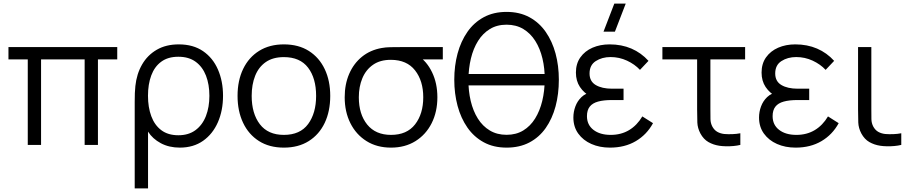

<svg xmlns="http://www.w3.org/2000/svg" viewBox="-20 -800 5032 1060"><path d="M133.3 0V-472H26.7V-540H627.3V-472H520.7V0H447.3V-472H206.7V0Z M723.7 240V-237.3Q723.7 -264.3 724.5 -286.2Q725.3 -308.2 727.3 -324.7Q734.3 -391.7 764.3 -443.7Q794.3 -495.7 845.4 -525.3Q896.5 -555 967 -555Q1046.7 -555 1101.1 -517.6Q1155.5 -480.2 1183.4 -415.8Q1211.3 -351.5 1211.3 -271.3Q1211.3 -189.8 1182.9 -125Q1154.5 -60.2 1101.2 -22.6Q1047.8 15 972.7 15Q913.3 15 867.8 -9.4Q822.3 -33.8 797.3 -73.3V240ZM964.7 -53.3Q1021.3 -53.3 1059.4 -81.6Q1097.5 -109.8 1116.8 -159.1Q1136 -208.3 1136 -271Q1136 -333.7 1117.2 -382.3Q1098.3 -431 1060.4 -458.8Q1022.5 -486.7 964.7 -486.7Q907.3 -486.7 870.2 -459.3Q833 -432 815 -383.3Q797 -334.7 797 -271.3Q797 -207.8 815.2 -158.6Q833.3 -109.3 870.5 -81.3Q907.7 -53.3 964.7 -53.3Z M1547.2 15Q1466.7 15 1409.5 -21.5Q1352.3 -58 1321.9 -122.4Q1291.5 -186.8 1291.5 -270.7Q1291.5 -355.5 1322.5 -419.6Q1353.5 -483.7 1410.8 -519.3Q1468.2 -555 1547.2 -555Q1628 -555 1685.2 -518.7Q1742.5 -482.3 1772.8 -418.2Q1803.2 -354.2 1803.2 -270.7Q1803.2 -185.7 1772.6 -121.4Q1742 -57.2 1684.6 -21.1Q1627.2 15 1547.2 15ZM1547.2 -55.3Q1637 -55.3 1681.1 -115.2Q1725.2 -175.2 1725.2 -270.7Q1725.2 -368.3 1680.8 -426.5Q1636.3 -484.7 1547.2 -484.7Q1486.7 -484.7 1447.3 -457.3Q1408 -430 1388.8 -381.8Q1369.5 -333.7 1369.5 -270.7Q1369.5 -173.2 1414.6 -114.2Q1459.7 -55.3 1547.2 -55.3Z M2138.7 15Q2060.8 15 2003.3 -21.1Q1945.8 -57.2 1914.4 -120Q1883 -182.8 1883 -263Q1883 -335 1907.8 -392.3Q1932.7 -449.7 1978.4 -486.8Q2024.2 -523.8 2087.3 -535Q2108.7 -539 2135.8 -539.5Q2163 -540 2192 -540H2424.7V-472H2262.7L2287 -493.3Q2336 -461.8 2365.3 -401.1Q2394.7 -340.3 2394.7 -263Q2394.7 -182.7 2363.1 -119.8Q2331.5 -57 2273.9 -21Q2216.3 15 2138.7 15ZM2138.7 -55.3Q2226.5 -55.3 2271.6 -113.4Q2316.7 -171.5 2316.7 -263Q2316.7 -353.7 2271.4 -411.5Q2226.2 -469.3 2138.7 -469.7Q2079.2 -470 2039.7 -442.6Q2000.2 -415.2 1980.6 -368.3Q1961 -321.5 1961 -263Q1961 -169.5 2007.2 -112.4Q2053.5 -55.3 2138.7 -55.3Z M2542.3 -328.7V-391.3H3013V-328.7ZM2776.7 15Q2704.8 15 2650.7 -14.5Q2596.5 -44 2560.5 -95.8Q2524.5 -147.5 2506.2 -215.5Q2488 -283.5 2488 -360Q2488 -437 2506.2 -504.6Q2524.5 -572.2 2560.5 -623.9Q2596.5 -675.7 2650.7 -705Q2704.8 -734.3 2776.7 -734.3Q2848.5 -734.3 2902.7 -705Q2956.8 -675.7 2992.8 -623.9Q3028.8 -572.2 3047.1 -504.6Q3065.3 -437 3065.3 -360Q3065.3 -280.8 3047.1 -212.7Q3028.8 -144.5 2992.8 -93.2Q2956.8 -42 2902.7 -13.5Q2848.5 15 2776.7 15ZM2776.7 -55.7Q2829.3 -55.7 2868.7 -79.6Q2908 -103.5 2934.2 -145.6Q2960.3 -187.7 2973.7 -242.8Q2987 -298 2987.3 -360Q2988 -422 2974.8 -477Q2961.7 -532 2935.3 -573.9Q2909 -615.8 2869.2 -639.8Q2829.3 -663.7 2776.7 -663.7Q2724 -663.7 2684.7 -639.8Q2645.3 -615.8 2619.2 -573.9Q2593 -532 2579.8 -477Q2566.7 -422 2566 -360Q2565.7 -298 2578.7 -242.8Q2591.7 -187.7 2618 -145.6Q2644.3 -103.5 2684.2 -79.6Q2724 -55.7 2776.7 -55.7Z M3374.8 -625H3311.8L3371.5 -780H3434.5ZM3347.5 15Q3290.5 15 3244.8 -5.2Q3199.2 -25.3 3172.3 -62.7Q3145.5 -100 3145.5 -151.3Q3145.5 -182.5 3156.6 -212.5Q3167.7 -242.5 3190.4 -264.1Q3213.2 -285.7 3248.5 -292L3244.2 -264.3Q3204 -286.3 3181.8 -319.8Q3159.5 -353.3 3159.5 -399.3Q3159.5 -448.5 3184.2 -483.4Q3209 -518.3 3251.2 -536.7Q3293.5 -555 3345.5 -555Q3411.7 -555 3465.8 -531.8Q3520 -508.5 3560.2 -464L3513.2 -414.3Q3484.2 -445.3 3441.5 -465.2Q3398.8 -485 3350.8 -485Q3303.5 -485 3269.2 -462.8Q3234.8 -440.7 3234.8 -394.3Q3234.8 -350.8 3269 -330.6Q3303.2 -310.3 3359.2 -310.3H3422.5V-247.7H3358.5Q3312.5 -247.7 3281.8 -239.2Q3251 -230.7 3235.8 -211.2Q3220.5 -191.7 3220.5 -158.7Q3220.5 -110.7 3256.4 -83Q3292.3 -55.3 3351.8 -55.3Q3408.8 -55.3 3452.8 -81.5Q3496.7 -107.7 3526.2 -157.3L3585.2 -120Q3550.7 -56.5 3490.1 -20.8Q3429.5 15 3347.5 15Z M3951.3 4.7Q3918.5 -0.2 3891.3 -15.6Q3864.2 -31 3846.7 -63.3Q3831.2 -92.8 3829.9 -123.5Q3828.7 -154.2 3828.7 -195.7V-472H3637V-540H4093.7V-472H3902V-198.3Q3902 -164 3902.4 -142Q3902.8 -120 3913 -100.7Q3924 -81.2 3940.4 -72Q3956.8 -62.8 3978 -60.3Q3999.5 -58.5 4023.2 -59.4Q4046.8 -60.3 4067.3 -64.3V0Q4049.7 4.3 4029 6.2Q4008.3 8 3988 7.6Q3967.7 7.2 3951.3 4.7Z M4372.5 15Q4315.5 15 4269.8 -5.2Q4224.2 -25.3 4197.3 -62.7Q4170.5 -100 4170.5 -151.3Q4170.5 -182.5 4181.6 -212.5Q4192.7 -242.5 4215.4 -264.1Q4238.2 -285.7 4273.5 -292L4269.2 -264.3Q4229 -286.3 4206.8 -319.8Q4184.5 -353.3 4184.5 -399.3Q4184.5 -448.5 4209.2 -483.4Q4234 -518.3 4276.2 -536.7Q4318.5 -555 4370.5 -555Q4436.7 -555 4490.8 -531.8Q4545 -508.5 4585.2 -464L4538.2 -414.3Q4509.2 -445.3 4466.5 -465.2Q4423.8 -485 4375.8 -485Q4328.5 -485 4294.2 -462.8Q4259.8 -440.7 4259.8 -394.3Q4259.8 -350.8 4294 -330.6Q4328.2 -310.3 4384.2 -310.3H4447.5V-247.7H4383.5Q4337.5 -247.7 4306.8 -239.2Q4276 -230.7 4260.8 -211.2Q4245.5 -191.7 4245.5 -158.7Q4245.5 -110.7 4281.4 -83Q4317.3 -55.3 4376.8 -55.3Q4433.8 -55.3 4477.8 -81.5Q4521.7 -107.7 4551.2 -157.3L4610.2 -120Q4575.7 -56.5 4515.1 -20.8Q4454.5 15 4372.5 15Z M4839.8 4.7Q4807 -0.2 4779.8 -15.6Q4752.7 -31 4735.2 -63.3Q4719.7 -92.8 4718.4 -123.5Q4717.2 -154.2 4717.2 -195.7V-540H4790.5V-198.3Q4790.5 -164 4790.9 -142Q4791.3 -120 4801.5 -100.7Q4812.5 -81.2 4828.9 -72Q4845.3 -62.8 4866.5 -60.3Q4888 -58.5 4911.7 -59.4Q4935.3 -60.3 4955.8 -64.3V0Q4938.2 4.3 4917.3 6.2Q4896.5 8 4876.3 7.6Q4856.2 7.2 4839.8 4.7Z"/></svg>

Font: Manrope ExtraLight
Style: Regular
Weight: 200
Designer: Mikhail Sharanda
Foundry: Mikhail Sharanda
Version: Version 4.505